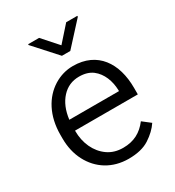

<svg xmlns="http://www.w3.org/2000/svg" viewBox="-181 -855 886 971"><g transform="rotate(-30 262.0 -369.0)"><path d="M284.7 9.8C334.5 9.8 375 0 405.8 -20C436.5 -40 460.4 -62.5 477.5 -88.4L431.6 -124C396 -77.1 351.1 -52.2 288.1 -52.2C253.4 -52.2 223.6 -61 198.7 -78.6C148.4 -113.8 119.6 -175.8 119.6 -247.6V-249.5H486.3V-287.6C486.3 -432.1 416 -538.1 273.4 -538.1C233.9 -538.1 196.3 -527.3 161.6 -505.9C91.8 -462.4 44.9 -379.9 44.9 -268.1V-247.6C44.9 -197.8 55.2 -153.3 75.2 -114.7C115.7 -37.1 189.5 9.8 284.7 9.8ZM273.4 -476.1C305.2 -476.1 331.5 -468.3 351.6 -453.1C391.6 -422.4 410.2 -371.1 412.1 -318.4V-311.5H122.1C128.4 -362.8 145.5 -402.8 172.4 -432.1C199.2 -461.4 232.9 -476.1 273.4 -476.1ZM132.8 -746.6V-741.7L251.5 -610.4H300.3L419.9 -741.2V-746.6H355L275.9 -657.7L196.8 -746.6Z"/></g></svg>

Font: Vazirmatn Light
Style: Regular
Weight: 300
Designer: Saber Rastikerdar
Foundry: Saber Rastikerdar
Version: Version 33.003